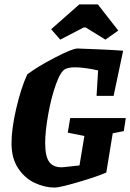

<svg xmlns="http://www.w3.org/2000/svg" viewBox="-20 -838 588 867"><path d="M539 -246 489 -236 460 -59Q417 -40 333 -15.5Q249 9 227 9Q182 9 137 -12Q92 -33 62 -78Q32 -123 32 -191Q32 -257 53.5 -349Q75 -441 103 -502Q149 -537 228 -578Q307 -619 330 -619Q362 -618 430 -615Q498 -612 536 -609L493 -405H416L423 -520Q361 -534 318 -534Q294 -534 276 -527Q254 -517 232.5 -457Q211 -397 197.5 -320.5Q184 -244 184 -192Q184 -129 204 -104.5Q224 -80 266 -83L339 -91L361 -224L286 -239L297 -305H548ZM252 -659 211 -706 338 -818H422L514 -700L456 -659L367 -714H358Z"/></svg>

Font: Grenze
Style: Bold Italic
Weight: 700
Italic angle: -10°
Designer: Renata Polastri
Foundry: Omnibus-Type
Version: Version 1.002; ttfautohint (v1.8)